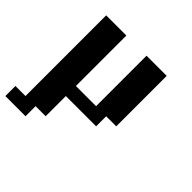

<svg xmlns="http://www.w3.org/2000/svg" viewBox="-172 -787 1035 1035"><g transform="rotate(45 346.0 -269.0)"><path d="M0 76.7V0H76.7V-615.2H230.5V-230.5H384.3V-615.2H538.1V-230.5H461.4V-153.8H230.5V0H153.8V76.7Z"/></g></svg>

Font: Good Old DOS
Style: Regular
Weight: 400
Designer: Vasily Draigo
Foundry: Vasily Draigo
Version: 1.0